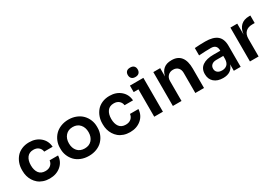

<svg xmlns="http://www.w3.org/2000/svg" viewBox="38 -1703 3800 2666"><g transform="rotate(-30 1938.0 -370.0)"><path d="M319.8 19Q265.6 19 219.5 3.2Q173.3 -12.7 141.4 -39.6Q109.4 -66.4 86.9 -102.5Q64.5 -138.7 53.7 -178.7Q43 -218.8 43 -261.2V-279.8Q43 -335 60.8 -385.3Q78.6 -435.5 112.3 -475.3Q146 -515.1 199.5 -538.6Q252.9 -562 318.8 -562Q425.8 -562 496.3 -501.7Q566.9 -441.4 573.2 -344.2H438Q432.6 -387.7 401.4 -414.8Q370.1 -441.9 318.8 -441.9Q251.5 -441.9 216.8 -395.5Q182.1 -349.1 182.1 -271Q182.1 -193.8 216.1 -147.5Q250 -101.1 319.8 -101.1Q372.6 -101.1 405 -128.9Q437.5 -156.7 442.9 -202.1H578.1Q572.3 -103 500 -42Q427.7 19 319.8 19Z M949.7 19Q880.4 19 823.2 -4.2Q766.1 -27.3 729.5 -66.4Q692.9 -105.5 672.9 -155.3Q652.8 -205.1 652.8 -259.8V-280.8Q652.8 -336.9 673.6 -387.7Q694.3 -438.5 731.7 -477.3Q769 -516.1 825.7 -539.1Q882.3 -562 949.7 -562Q1016.6 -562 1073.2 -539.1Q1129.9 -516.1 1167.2 -477.3Q1204.6 -438.5 1225.3 -387.7Q1246.1 -336.9 1246.1 -280.8V-259.8Q1246.1 -205.1 1226.1 -155.3Q1206.1 -105.5 1169.4 -66.4Q1132.8 -27.3 1075.7 -4.2Q1018.6 19 949.7 19ZM949.7 -100.1Q1023.4 -100.1 1065.2 -147.7Q1106.9 -195.3 1106.9 -271Q1106.9 -346.7 1064.5 -394.8Q1022 -442.9 949.7 -442.9Q877 -442.9 834.5 -395Q792 -347.2 792 -271Q792 -195.3 833.5 -147.7Q875 -100.1 949.7 -100.1Z M1608.4 19Q1554.2 19 1508.1 3.2Q1461.9 -12.7 1429.9 -39.6Q1397.9 -66.4 1375.5 -102.5Q1353 -138.7 1342.3 -178.7Q1331.5 -218.8 1331.5 -261.2V-279.8Q1331.5 -335 1349.4 -385.3Q1367.2 -435.5 1400.9 -475.3Q1434.6 -515.1 1488 -538.6Q1541.5 -562 1607.4 -562Q1714.4 -562 1784.9 -501.7Q1855.5 -441.4 1861.8 -344.2H1726.6Q1721.2 -387.7 1689.9 -414.8Q1658.7 -441.9 1607.4 -441.9Q1540 -441.9 1505.4 -395.5Q1470.7 -349.1 1470.7 -271Q1470.7 -193.8 1504.6 -147.5Q1538.6 -101.1 1608.4 -101.1Q1661.1 -101.1 1693.6 -128.9Q1726.1 -156.7 1731.4 -202.1H1866.7Q1860.8 -103 1788.6 -42Q1716.3 19 1608.4 19Z M2054.2 -607.9Q2014.6 -607.9 1994.6 -628.7Q1974.6 -649.4 1974.6 -684.1Q1974.6 -718.8 1994.4 -738.8Q2014.2 -758.8 2054.2 -758.8Q2093.3 -758.8 2113.3 -738.5Q2133.3 -718.3 2133.3 -684.1Q2133.3 -649.4 2113.3 -628.7Q2093.3 -607.9 2054.2 -607.9ZM2142.6 0H2003.4V-439H1927.2V-543H2142.6Z M2440.9 0H2302.2V-543H2412.1V-409.2Q2446.8 -560.1 2598.1 -560.1H2604Q2701.2 -560.1 2751.2 -497.3Q2801.3 -434.6 2801.3 -311V0H2662.1V-323.2Q2662.1 -374 2633.3 -404.5Q2604.5 -435.1 2555.2 -435.1Q2503.9 -435.1 2472.4 -403.1Q2440.9 -371.1 2440.9 -318.8Z M3104 14.2Q3013.7 14.2 2960.4 -32.2Q2907.2 -78.6 2907.2 -161.1Q2907.2 -248 2970 -291.5Q3032.7 -335 3145 -335H3255.9V-339.8Q3255.9 -433.1 3162.1 -433.1Q3073.7 -433.1 2968.3 -425.8V-543.9Q3048.8 -550.8 3137.2 -550.8Q3264.6 -550.8 3326.9 -499.5Q3389.2 -448.2 3389.2 -336.9V0H3279.3V-104Q3242.7 14.2 3104 14.2ZM3143.1 -85Q3190.9 -85 3221.9 -112.1Q3252.9 -139.2 3255.9 -201.2V-252H3143.1Q3096.7 -252 3070.3 -229Q3043.9 -206.1 3043.9 -168Q3043.9 -129.9 3069.8 -107.4Q3095.7 -85 3143.1 -85Z M3676.8 0H3538.1V-543H3647.9V-366.2Q3658.7 -457 3707.8 -503.4Q3756.8 -549.8 3841.8 -549.8H3861.8V-429.2H3824.2Q3753.4 -429.2 3715.1 -391.4Q3676.8 -353.5 3676.8 -283.2Z"/></g></svg>

Font: Sora SemiBold
Style: Regular
Weight: 600
Designer: Jonathan Barnbrook, Julián Moncada
Foundry: Barnbrook Fonts
Version: Version 2.000